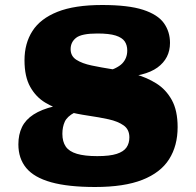

<svg xmlns="http://www.w3.org/2000/svg" viewBox="-20 -733 784 768"><path d="M388.5 -713Q493.5 -713 552.5 -693.8Q611.5 -674.5 635.8 -640.2Q660 -606 660 -561.5Q660 -499.5 610 -463Q560 -426.5 451 -423L390 -441.5Q448.5 -458 468.8 -479Q489 -500 489 -531Q489 -552.5 478.8 -567.5Q468.5 -582.5 442.8 -590.8Q417 -599 369.5 -599Q306.5 -599 284.5 -581.8Q262.5 -564.5 262.5 -536.5Q262.5 -508.5 285.5 -493.8Q308.5 -479 346.8 -471Q385 -463 430.8 -455.8Q476.5 -448.5 522 -435.8Q567.5 -423 605.8 -399Q644 -375 667.2 -333Q690.5 -291 690.5 -224.5Q690.5 -150 656.5 -96.2Q622.5 -42.5 549.8 -13.8Q477 15 360.5 15Q252.5 15 184.5 -4Q116.5 -23 85 -61Q53.5 -99 53.5 -155.5Q53.5 -195 68 -224.8Q82.5 -254.5 114.2 -275Q146 -295.5 195.5 -307.5Q245 -319.5 314.5 -323L365.5 -308.5Q307 -298 277.8 -282.5Q248.5 -267 239 -246Q229.5 -225 229.5 -197.5Q229.5 -166.5 243 -146.8Q256.5 -127 287.5 -117.8Q318.5 -108.5 369 -108.5Q419 -108.5 446.8 -117.5Q474.5 -126.5 486 -143.2Q497.5 -160 497.5 -183.5Q497.5 -215 474.8 -231.2Q452 -247.5 414.5 -255.8Q377 -264 332.2 -270.5Q287.5 -277 243 -288.5Q198.5 -300 161 -322.5Q123.5 -345 100.8 -385.8Q78 -426.5 78 -492Q78 -559.5 109.8 -609Q141.5 -658.5 210 -685.8Q278.5 -713 388.5 -713Z"/></svg>

Font: Newsreader 9pt ExtraBold
Style: Regular
Weight: 800
Designer: Hugues Gentile
Foundry: Production Type
Version: Version 1.003